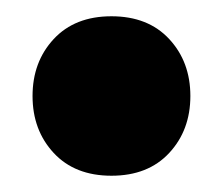

<svg xmlns="http://www.w3.org/2000/svg" viewBox="-20 -419 274 236"><path d="M20 -301Q20 -343 46 -371Q72 -399 117 -399Q162 -399 188 -371Q214 -343 214 -301Q214 -259 188 -231Q162 -203 117 -203Q72 -203 46 -231Q20 -259 20 -301Z"/></svg>

Font: Baloo Bhai
Style: Regular
Weight: 400
Designer: Supriya Tembe, Noopur Datye and Ek Type
Foundry: Ek Type
Version: Version 1.100;PS 1.000;hotconv 1.0.88;makeotf.lib2.5.647800;